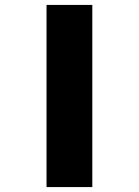

<svg xmlns="http://www.w3.org/2000/svg" viewBox="-20 -760 564 780"><path d="M169 0V-740H355V0Z"/></svg>

Font: Lexend Peta ExtraBold
Style: Regular
Weight: 800
Version: Version 1.007